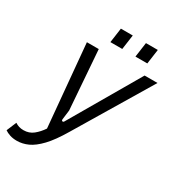

<svg xmlns="http://www.w3.org/2000/svg" viewBox="-263 -996 1044 1135"><g transform="rotate(30 258.5 -429.0)"><path d="M25 12Q-2 12 -23 5Q-44 -2 -58 -12L-30 -79Q-16 -70 -2.5 -66Q11 -62 28 -62Q66 -62 94 -84.5Q122 -107 144 -140L93 -700H174L204 -298L196 -234Q195 -224 201.5 -222.5Q208 -221 212 -228L487 -700H575L269 -190Q221 -109 179.5 -65.5Q138 -22 100.5 -5Q63 12 25 12ZM384 -770 398 -870H479L465 -770ZM213 -770 227 -870H308L294 -770Z"/></g></svg>

Font: Finlandica
Style: Italic
Weight: 400
Italic angle: -8°
Designer: Niklas Ekholm, Juho Hiilivirta, Jaakko Suomalainen
Foundry: Helsinki Type Studio
Version: Version 1.064